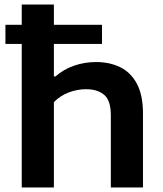

<svg xmlns="http://www.w3.org/2000/svg" viewBox="-20 -828 722 848"><path d="M76 0V-634H4V-718.5H76V-808H218V-718.5H430.5V-634H218V-490.5H225Q261 -522 307.2 -538Q353.5 -554 404.5 -554Q464.5 -554 511.2 -531Q558 -508 584.8 -457.8Q611.5 -407.5 611.5 -326.5V0H469.5V-319Q469.5 -384 440.2 -409Q411 -434 360.5 -434Q321.5 -434 283.8 -419.8Q246 -405.5 218 -377V0Z"/></svg>

Font: Encode Sans Exp SmBold
Style: Regular
Weight: 600
Width: 7
Designer: Multiple Designers
Foundry: Impallari Type
Version: Version 3.002; ttfautohint (v1.8.3) -l 8 -r 50 -G 200 -x 14 